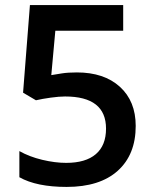

<svg xmlns="http://www.w3.org/2000/svg" viewBox="-20 -734 611 764"><path d="M286.1 -445.8Q394 -445.8 457 -388.7Q520 -331.5 520 -232.9Q520 -118.7 448.5 -54.4Q377 9.8 245.1 9.8Q125.5 9.8 57.1 -28.8V-132.8Q96.7 -110.4 147.9 -98.1Q199.2 -85.9 243.2 -85.9Q320.8 -85.9 361.3 -120.6Q401.9 -155.3 401.9 -222.2Q401.9 -350.1 238.8 -350.1Q215.8 -350.1 182.1 -345.5Q148.4 -340.8 123 -335L71.8 -365.2L99.1 -713.9H470.2V-611.8H200.2L184.1 -435.1Q201.2 -438 225.8 -441.9Q250.5 -445.8 286.1 -445.8Z"/></svg>

Font: f2_44652          
Style: Regular
Weight: 600
Foundry: Ascender Corporation
Version: Version 1.10